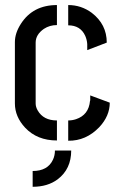

<svg xmlns="http://www.w3.org/2000/svg" viewBox="-20 -548 473 749"><path d="M107.4 180.7V119.1Q166 119.1 186.5 75.2Q194.3 58.6 194.3 39.1H257.8Q257.8 111.3 205.1 151.4Q166 180.7 107.4 180.7ZM38.1 -144.5Q38.1 -92.8 78.1 -49.8Q125 0 202.1 0V-78.1Q149.4 -78.1 127 -117.2Q119.1 -130.9 119.1 -144.5V-381.8Q119.1 -413.1 151.4 -435.5Q173.8 -450.2 202.1 -450.2V-528.3Q108.4 -528.3 61.5 -455.1Q38.1 -418.9 38.1 -383.8ZM246.1 -449.2Q293.9 -449.2 312.5 -408.2Q319.3 -392.6 320.3 -376V-352.5L396.5 -381.8Q396.5 -453.1 337.9 -498Q296.9 -528.3 246.1 -528.3ZM246.1 1Q315.4 2 367.2 -51.8Q408.2 -95.7 408.2 -147.5L332 -175.8Q332 -174.8 332 -173.8Q332 -172.9 332 -169.9Q332 -167 332 -165Q332 -163.1 332 -160.6Q332 -158.2 332 -156.2L331.1 -154.3Q326.2 -99.6 276.4 -83Q261.7 -78.1 246.1 -78.1Z"/></svg>

Font: Post No Bills Jaffna SemiBold
Style: Regular
Weight: 600
Designer: Kosala Senevirathne, Siva Puranthara, Lasantha Premarathna, Tharique Azeez
Foundry: Mooniak
Version: Version 1.220 ; ttfautohint (v1.6)